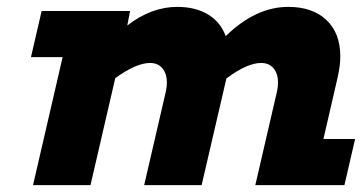

<svg xmlns="http://www.w3.org/2000/svg" viewBox="-20 -538 1057 558"><path d="M358 -506 350 -464Q420 -518 495 -518Q548 -518 584.5 -496Q621 -474 636 -433Q723 -518 818 -518Q888 -518 928.5 -480Q969 -442 969 -374Q969 -347 961 -312L920 -134H1012L981 0H722L785 -272Q788 -286 788 -297Q788 -324 775 -339.5Q762 -355 739 -355Q698 -355 638 -310L566 0H399L462 -272Q465 -286 465 -297Q465 -324 452 -339.5Q439 -355 416 -355Q376 -355 315 -311L243 0H76L162 -372H70L101 -506Z"/></svg>

Font: Arvo
Style: Bold Italic
Weight: 700
Italic angle: -13°
Designer: Anton Koovit (Cyrillic Expansion: Cyreal)
Foundry: Anton Koovit, Yassin Baggar
Version: Version 3.000